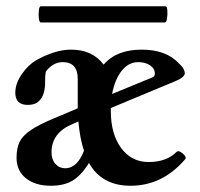

<svg xmlns="http://www.w3.org/2000/svg" viewBox="-20 -584 642 615"><path d="M143 11Q93 11 63 -13Q33 -37 33 -79Q33 -110 43 -130Q53 -150 79 -167.5Q105 -185 153 -205L229 -237Q229 -247 229 -259V-331Q229 -385 181 -385Q150 -385 127 -355Q124 -340 124.5 -321.5Q125 -303 120 -286Q115 -269 103 -258.5Q91 -248 69 -248Q29 -248 29 -287Q29 -316 49.5 -346Q70 -376 96 -391Q122 -406 151 -415.5Q180 -425 208 -425Q276 -425 312 -377Q353 -425 434 -425Q512 -425 553 -381Q564 -371 568 -363Q572 -355 572 -350Q572 -337 544 -325L335 -238Q335 -234 335 -228Q335 -155 368 -110Q401 -65 456 -65Q513 -65 545 -97Q550 -102 558 -97.5Q566 -93 571.5 -86Q577 -79 574 -75Q501 11 398 11Q306 11 265 -62Q240 -22 212.5 -5.5Q185 11 143 11ZM423 -385Q392 -385 370 -357.5Q348 -330 339 -283L468 -336Q476 -339 476 -348Q476 -364 461 -374.5Q446 -385 423 -385ZM145 -96Q145 -73 157.5 -59Q170 -45 189 -45Q227 -45 249 -101Q236 -140 231 -195L213 -187Q145 -159 145 -96ZM111 -512Q106 -512 104.5 -525Q103 -538 104.5 -551Q106 -564 111 -564H510Q515 -564 516 -551Q517 -538 515 -525Q513 -512 508 -512Z"/></svg>

Font: Junicode
Style: Bold
Weight: 700
Designer: Peter S. Baker
Version: Version 2.100; ttfautohint (v1.8.4)